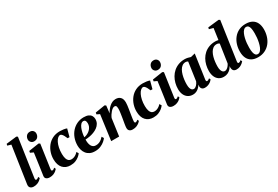

<svg xmlns="http://www.w3.org/2000/svg" viewBox="71 -1928 4418 3053"><g transform="rotate(-30 2279.5 -402.0)"><path d="M186.5 -97.5Q185 -80.5 189.5 -72.2Q194 -64 203.5 -64Q212 -64 222.5 -68.8Q233 -73.5 249.5 -88L262 -59.5Q250.5 -45.5 230.5 -29Q210.5 -12.5 181.2 -0.8Q152 11 112.5 11Q93 11 75.5 4.2Q58 -2.5 47 -17Q36 -31.5 36 -55Q36 -60 36.8 -67.5Q37.5 -75 38.8 -83.2Q40 -91.5 41 -97.5L137 -745.5L71.5 -765L78 -794.5L268 -817L290 -803Z M408.5 11Q382.5 11 363.2 3Q344 -5 334.5 -20Q325 -35 327.5 -58Q329.5 -73 333.8 -101.5Q338 -130 343.5 -169Q349 -208 355.8 -255Q362.5 -302 369.5 -354Q376.5 -406 384 -460L327.5 -486L333 -516.5L519.5 -545L543 -530.5L481 -98Q478.5 -80 483 -72Q487.5 -64 497.5 -64Q507.5 -64 517.8 -69.2Q528 -74.5 543 -88L555.5 -59.5Q546 -47 526.5 -30.5Q507 -14 477.5 -1.5Q448 11 408.5 11ZM477.5 -609.5Q444 -609.5 422.8 -632.5Q401.5 -655.5 402.5 -685Q404 -723.5 427.2 -750.2Q450.5 -777 492 -777Q530 -777 550 -754Q570 -731 569.5 -703Q569.5 -665 546.5 -637.2Q523.5 -609.5 477.5 -609.5Z M789 10.5Q702.5 10.5 651.5 -45.5Q600.5 -101.5 599.5 -206.5Q599 -268 618.2 -328Q637.5 -388 676.2 -437.2Q715 -486.5 773.5 -516Q832 -545.5 909.5 -545.5Q938.5 -545.5 974 -540.8Q1009.5 -536 1034 -526L997 -386.5L962.5 -387Q950 -417.5 937.2 -441Q924.5 -464.5 910.8 -478Q897 -491.5 883 -491.5Q860.5 -491.5 838 -471.2Q815.5 -451 797.2 -414Q779 -377 768.2 -326.2Q757.5 -275.5 758 -214Q759 -161 770 -128Q781 -95 800.5 -80Q820 -65 848 -65Q876 -65 899.2 -74.2Q922.5 -83.5 941.2 -97.8Q960 -112 973.5 -128L995.5 -92Q980.5 -70 952.2 -46.2Q924 -22.5 883.5 -6Q843 10.5 789 10.5Z M1463.5 -101Q1450 -80.5 1419.8 -54Q1389.5 -27.5 1344.2 -8Q1299 11.5 1240.5 11.5Q1186.5 11.5 1148.2 -6.8Q1110 -25 1086 -55.8Q1062 -86.5 1051 -124.8Q1040 -163 1039.5 -203.5Q1039.5 -277.5 1062.5 -340.2Q1085.5 -403 1127.2 -449.8Q1169 -496.5 1225.2 -522.5Q1281.5 -548.5 1347 -548.5Q1400 -548.5 1432.8 -533.5Q1465.5 -518.5 1481.2 -492.5Q1497 -466.5 1497.5 -434Q1498 -387.5 1478.5 -353.2Q1459 -319 1426.2 -295.2Q1393.5 -271.5 1353.8 -256.5Q1314 -241.5 1273.5 -234.5Q1233 -227.5 1198.5 -226.5Q1197 -191 1202 -161.2Q1207 -131.5 1219 -109.5Q1231 -87.5 1250.5 -75.2Q1270 -63 1297.5 -63Q1331.5 -63 1358.2 -74.2Q1385 -85.5 1405.8 -102.8Q1426.5 -120 1441.5 -137.5ZM1315 -498.5Q1287.5 -498.5 1267 -476.8Q1246.5 -455 1232.5 -420Q1218.5 -385 1210.2 -344.8Q1202 -304.5 1199.5 -267.5Q1219 -269.5 1241.2 -278Q1263.5 -286.5 1284.5 -300.8Q1305.5 -315 1322.5 -334.8Q1339.5 -354.5 1349.5 -379.2Q1359.5 -404 1359 -433.5Q1358 -468 1346.5 -483.2Q1335 -498.5 1315 -498.5Z M1738.5 -395Q1753.5 -423.5 1773.5 -450.2Q1793.5 -477 1818.2 -498.5Q1843 -520 1871.5 -532.8Q1900 -545.5 1932.5 -545.5Q1987.5 -545.5 2018.5 -513.2Q2049.5 -481 2049.5 -416Q2049.5 -395 2046 -365.8Q2042.5 -336.5 2037.5 -305Q2032.5 -273.5 2028 -245.5Q2024 -220 2019.2 -191.5Q2014.5 -163 2011 -137Q2007.5 -111 2006.5 -93Q2006.5 -75.5 2012 -69.8Q2017.5 -64 2024.5 -64Q2033 -64 2043.8 -69.2Q2054.5 -74.5 2069.5 -87L2082 -59Q2074 -48.5 2054.2 -32Q2034.5 -15.5 2004 -2.2Q1973.5 11 1931 11Q1903 11 1885.5 1.5Q1868 -8 1860 -23.8Q1852 -39.5 1852.5 -60Q1852.5 -70.5 1854.5 -88.5Q1856.5 -106.5 1860.2 -128.8Q1864 -151 1868 -174.2Q1872 -197.5 1875.5 -218Q1879 -240.5 1882.8 -264.2Q1886.5 -288 1889.8 -311Q1893 -334 1895 -354.8Q1897 -375.5 1896.5 -391.5Q1896.5 -414.5 1892.8 -427.8Q1889 -441 1880.8 -446.8Q1872.5 -452.5 1858.5 -452.5Q1842.5 -452.5 1824.5 -440.8Q1806.5 -429 1788.8 -409.5Q1771 -390 1755.2 -365.5Q1739.5 -341 1728.5 -315L1685 0H1539L1601 -460.5L1548.5 -486L1554 -516.5L1731.5 -545.5L1754 -531Z M2312 10.5Q2225.5 10.5 2174.5 -45.5Q2123.5 -101.5 2122.5 -206.5Q2122 -268 2141.2 -328Q2160.5 -388 2199.2 -437.2Q2238 -486.5 2296.5 -516Q2355 -545.5 2432.5 -545.5Q2461.5 -545.5 2497 -540.8Q2532.5 -536 2557 -526L2520 -386.5L2485.5 -387Q2473 -417.5 2460.2 -441Q2447.5 -464.5 2433.8 -478Q2420 -491.5 2406 -491.5Q2383.5 -491.5 2361 -471.2Q2338.5 -451 2320.2 -414Q2302 -377 2291.2 -326.2Q2280.5 -275.5 2281 -214Q2282 -161 2293 -128Q2304 -95 2323.5 -80Q2343 -65 2371 -65Q2399 -65 2422.2 -74.2Q2445.5 -83.5 2464.2 -97.8Q2483 -112 2496.5 -128L2518.5 -92Q2503.5 -70 2475.2 -46.2Q2447 -22.5 2406.5 -6Q2366 10.5 2312 10.5Z M2679.5 11Q2653.5 11 2634.2 3Q2615 -5 2605.5 -20Q2596 -35 2598.5 -58Q2600.5 -73 2604.8 -101.5Q2609 -130 2614.5 -169Q2620 -208 2626.8 -255Q2633.5 -302 2640.5 -354Q2647.5 -406 2655 -460L2598.5 -486L2604 -516.5L2790.5 -545L2814 -530.5L2752 -98Q2749.5 -80 2754 -72Q2758.5 -64 2768.5 -64Q2778.5 -64 2788.8 -69.2Q2799 -74.5 2814 -88L2826.5 -59.5Q2817 -47 2797.5 -30.5Q2778 -14 2748.5 -1.5Q2719 11 2679.5 11ZM2748.5 -609.5Q2715 -609.5 2693.8 -632.5Q2672.5 -655.5 2673.5 -685Q2675 -723.5 2698.2 -750.2Q2721.5 -777 2763 -777Q2801 -777 2821 -754Q2841 -731 2840.5 -703Q2840.5 -665 2817.5 -637.2Q2794.5 -609.5 2748.5 -609.5Z M3323 -99Q3320.5 -79.5 3325.8 -71.8Q3331 -64 3341 -64Q3349.5 -64 3360.2 -69.2Q3371 -74.5 3385.5 -87.5L3398.5 -59Q3389.5 -46.5 3370 -30.2Q3350.5 -14 3322 -1.8Q3293.5 10.5 3258 10.5Q3222 10.5 3203.8 -8.8Q3185.5 -28 3186 -58L3190 -85.5Q3176.5 -63 3155 -40.8Q3133.5 -18.5 3104.2 -4Q3075 10.5 3038.5 10.5Q2987.5 10.5 2950 -13.8Q2912.5 -38 2892.5 -81.8Q2872.5 -125.5 2872.5 -184Q2872.5 -239.5 2886.2 -292.2Q2900 -345 2926.8 -390.8Q2953.5 -436.5 2993.2 -471.2Q3033 -506 3084.8 -525.5Q3136.5 -545 3199.5 -545Q3229 -545 3257.2 -538.5Q3285.5 -532 3307 -524L3386.5 -543.5ZM3232 -484Q3225.5 -489.5 3215.2 -493.8Q3205 -498 3191.5 -498Q3154.5 -498 3127.5 -478.2Q3100.5 -458.5 3081.5 -425Q3062.5 -391.5 3051 -349.8Q3039.5 -308 3034.2 -264Q3029 -220 3029 -179.5Q3029 -138 3037.2 -111.8Q3045.5 -85.5 3060 -73.2Q3074.5 -61 3093 -61Q3106.5 -61 3119.5 -68Q3132.5 -75 3144.5 -87Q3156.5 -99 3166.8 -115Q3177 -131 3184 -148.5Z M3902.5 -99Q3900 -81 3904 -72.5Q3908 -64 3918 -64Q3927.5 -64 3938.5 -69Q3949.5 -74 3964.5 -87.5L3977.5 -58.5Q3968 -47 3949 -30.5Q3930 -14 3902.2 -1.8Q3874.5 10.5 3839 10.5Q3798.5 10.5 3781.5 -10.8Q3764.5 -32 3764 -64.5L3766 -93Q3754 -68.5 3732 -44.5Q3710 -20.5 3678 -5Q3646 10.5 3605 10.5Q3553.5 10.5 3516.5 -14.5Q3479.5 -39.5 3460.2 -84Q3441 -128.5 3441 -188Q3441 -242 3453.8 -294.5Q3466.5 -347 3492 -392.2Q3517.5 -437.5 3556.2 -472.2Q3595 -507 3647.2 -526.8Q3699.5 -546.5 3765 -546.5Q3779 -546.5 3793.2 -544.2Q3807.5 -542 3819.5 -539L3848.5 -745L3774 -765L3780 -794.5L3981.5 -817L4004.5 -803ZM3810 -480Q3802.5 -487.5 3789.5 -492.8Q3776.5 -498 3759 -498Q3721.5 -498 3694 -478Q3666.5 -458 3647.5 -424.2Q3628.5 -390.5 3617.2 -349.2Q3606 -308 3601 -264.2Q3596 -220.5 3596 -181Q3596 -140 3605 -113.5Q3614 -87 3629 -74Q3644 -61 3663 -61Q3683.5 -61 3702.2 -73.8Q3721 -86.5 3736.2 -105.8Q3751.5 -125 3760 -144.5Z M4318.5 -547Q4389.5 -547 4436.8 -521Q4484 -495 4507.8 -446Q4531.5 -397 4532 -327.5Q4532 -259 4512.2 -197.2Q4492.5 -135.5 4454.2 -88.2Q4416 -41 4360.2 -13.8Q4304.5 13.5 4233.5 13.5Q4164 13.5 4117 -12.8Q4070 -39 4046.5 -88Q4023 -137 4022.5 -205Q4022 -275.5 4041.8 -337.2Q4061.5 -399 4099.8 -446.2Q4138 -493.5 4193.2 -520.2Q4248.5 -547 4318.5 -547ZM4305 -501Q4278 -501 4257.8 -481Q4237.5 -461 4223 -427.5Q4208.5 -394 4199.2 -353Q4190 -312 4185.8 -269.2Q4181.5 -226.5 4182 -188.5Q4182 -135.5 4189.5 -101Q4197 -66.5 4212.2 -49.5Q4227.5 -32.5 4250 -32.5Q4277 -32.5 4297.2 -52.5Q4317.5 -72.5 4331.8 -106.2Q4346 -140 4355.2 -181Q4364.5 -222 4368.8 -265Q4373 -308 4372.5 -346Q4372.5 -400 4365.2 -434.2Q4358 -468.5 4343.2 -484.8Q4328.5 -501 4305 -501Z"/></g></svg>

Font: Merriweather 72pt ExtraBold
Style: Italic
Weight: 800
Italic angle: -7.8°
Version: Version 2.101